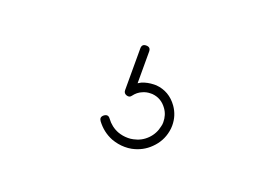

<svg xmlns="http://www.w3.org/2000/svg" viewBox="-59 -158 857 610"><g transform="rotate(20 369.5 147.0)"><path d="M294.9 259.8C309.1 278.8 327.1 293 349.1 301.8C363.8 307.1 378.9 310.1 394 310.1C401.9 310.1 409.7 309.6 417 308.1C440.9 303.2 461.4 292.5 478 275.9C495.6 258.8 506.8 238.3 511.2 214.8C512.7 208 513.2 201.2 513.2 194.8C513.2 171.9 506.8 151.9 494.1 133.8C476.1 108.4 451.7 94.2 421.9 91.8H414.1C399.9 92.3 386.7 94.7 374 100.1L363.8 106V-1C363.8 -11.2 358.9 -16.1 348.6 -16.1C338.9 -16.1 334 -11.2 334 -1V140.1C334 147.5 337.4 151.9 344.2 154.3C351.6 156.7 356.9 154.8 360.8 148.9C367.7 139.6 376.5 132.3 387.2 127.9C395.5 124 404.8 122.1 414.1 122.1H419.9C440.9 124 457 133.8 469.2 150.9C478.5 163.6 482.9 178.2 482.9 194.8C482.9 199.7 482.4 204.6 481 209C477.5 226.1 469.7 241.2 457 253.9C444.3 266.6 429.2 274.4 412.1 277.8C405.8 279.3 399.9 279.8 394 279.8C381.8 279.8 370.6 277.8 359.9 273.9C343.3 267.6 329.6 256.8 318.8 242.2C313 233.9 306.2 232.9 297.9 238.8C293.5 242.2 291 246.1 291 250.5C291 252.9 292.5 256.3 294.9 259.8Z"/></g></svg>

Font: Nemoy
Style: Light
Weight: 300
Designer: BSozoo
Foundry: BSozoo
Version: Version 001.000